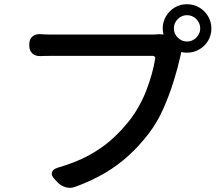

<svg xmlns="http://www.w3.org/2000/svg" viewBox="-20 -860 1040 911"><path d="M805 -725Q805 -700 823.5 -681.5Q842 -663 867 -663Q893 -663 911.5 -681.5Q930 -700 930 -725Q930 -751 911.5 -769.5Q893 -788 867 -788Q842 -788 823.5 -769.5Q805 -751 805 -725ZM752 -725Q752 -756 767.5 -782.5Q783 -809 809 -824.5Q835 -840 867 -840Q899 -840 925.5 -824.5Q952 -809 967.5 -782.5Q983 -756 983 -725Q983 -693 967.5 -667Q952 -641 925.5 -625.5Q899 -610 867 -610Q853 -610 840 -613L836 -594Q825 -543 805 -478Q785 -413 756 -346.5Q727 -280 686 -227Q641 -168 590.5 -122Q540 -76 478.5 -39.5Q417 -3 338 26Q316 35 292.5 28.5Q269 22 253 5L238 -11Q222 -28 226.5 -42.5Q231 -57 253 -64Q336 -88 397 -120.5Q458 -153 505.5 -194.5Q553 -236 594 -288Q645 -354 675 -433Q705 -512 716 -580Q718 -587 714 -591Q710 -595 704 -595Q677 -595 627 -595Q577 -595 516.5 -595Q456 -595 397 -595Q338 -595 292.5 -595Q247 -595 227 -595Q207 -595 192.5 -594.5Q178 -594 171 -594Q148 -593 133.5 -606.5Q119 -620 119 -643V-651Q119 -674 133.5 -686.5Q148 -699 171 -698Q182 -697 197.5 -696.5Q213 -696 227 -696Q243 -696 281.5 -696Q320 -696 370.5 -696Q421 -696 475 -696Q529 -696 578.5 -696Q628 -696 664 -696Q700 -696 712 -696L722 -697Q738 -699 756 -696Q752 -710 752 -725Z"/></svg>

Font: Chiron GoRound TC M
Style: Regular
Weight: 500
Designer: Ryoko NISHIZUKA 西塚涼子 (kana, bopomofo & ideographs); Paul D. Hunt (Latin, Greek & Cyrillic); Sandoll Communications 산돌커뮤니
Foundry: Adobe
Version: Version 1.000;hotconv 1.1.1;makeotfexe 2.6.0